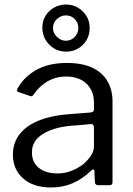

<svg xmlns="http://www.w3.org/2000/svg" viewBox="-20 -818 588 848"><path d="M382 -64Q345 -28 301.5 -9Q258 10 205 10Q127 10 82 -30Q37 -70 37 -135Q37 -188 67.5 -226.5Q98 -265 156.5 -287.5Q215 -310 301 -315L379 -321Q386 -322 390.5 -325Q395 -328 395 -336V-363Q395 -417 362 -448.5Q329 -480 271 -480Q228 -480 192 -460Q156 -440 128 -400Q125 -395 122 -393.5Q119 -392 113 -394L60 -412Q56 -414 55 -417Q54 -420 58 -428Q87 -480 142 -510Q197 -540 275 -540Q342 -540 386.5 -519.5Q431 -499 454 -460.5Q477 -422 477 -369V-15Q477 -6 473.5 -3Q470 0 463 0H412Q406 0 402.5 -4.5Q399 -9 399 -16L397 -62Q395 -76 382 -64ZM395 -254Q395 -271 381 -270L315 -264Q269 -262 233 -252.5Q197 -243 172 -228Q147 -213 134 -192.5Q121 -172 121 -145Q121 -101 151.5 -76.5Q182 -52 234 -52Q266 -52 295.5 -63.5Q325 -75 348 -93Q370 -112 382.5 -132Q395 -152 395 -171V-254ZM376 -695Q376 -650 346 -620Q316 -590 272 -590Q228 -590 197.5 -621Q167 -652 167 -697Q167 -725 181 -748Q195 -771 219 -784.5Q243 -798 272 -798Q301 -798 324.5 -784Q348 -770 362 -747Q376 -724 376 -695ZM326 -694Q326 -718 310 -734Q294 -750 271 -750Q249 -750 231.5 -734Q214 -718 214 -694Q214 -672 231.5 -655Q249 -638 271 -638Q294 -638 310 -655Q326 -672 326 -694Z"/></svg>

Font: Libre Franklin
Style: Regular
Weight: 400
Designer: Pablo Impallari, Rodrigo Fuenzalida, Nhung Nguyen
Foundry: Impallari Type
Version: Version 3.000